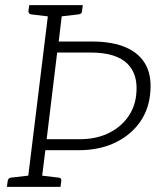

<svg xmlns="http://www.w3.org/2000/svg" viewBox="-20 -729 625 749"><path d="M85 0 172 -709H226L209 -567H339Q420 -567 473.5 -543Q527 -519 550.5 -472.5Q574 -426 565 -356Q557 -292 519.5 -244Q482 -196 422.5 -169.5Q363 -143 287 -143H157L139 0ZM162 -186H292Q352 -186 399 -207.5Q446 -229 475.5 -267.5Q505 -306 511 -356Q521 -437 477 -480.5Q433 -524 334 -524H203ZM7 0 10 -23Q11 -29 14.5 -32.5Q18 -36 23 -36L100 -45L101 0ZM123 0 134 -45 209 -36Q214 -36 217 -32.5Q220 -29 219 -23L216 0ZM188 -709 176 -664 101 -673Q96 -674 93.5 -677Q91 -680 91 -686L94 -709ZM303 -709 300 -686Q300 -680 296.5 -677Q293 -674 287 -673L210 -664V-709Z"/></svg>

Font: Aleo Light
Style: Italic
Weight: 300
Italic angle: -7°
Designer: Alessio Laiso
Foundry: Alessio Laiso
Version: Version 2.001;gftools[0.9.29]